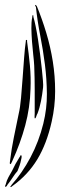

<svg xmlns="http://www.w3.org/2000/svg" viewBox="-20 -710 252 780"><path d="M51 -15Q41 -4 31.5 11Q22 26 10 41Q9 44 7 46L3 50Q-1 46 3 40Q7 23 14.5 9.5Q22 -4 29 -16Q36 -31 43 -44Q50 -57 59 -71Q61 -73 62.5 -77Q64 -81 66 -79Q69 -78 67.5 -69Q66 -60 63 -49Q60 -38 56 -28Q52 -18 51 -15ZM190 -216Q170 -126 131.5 -62.5Q93 1 30 46Q29 47 27 48.5Q25 50 23 50Q21 48 23 46.5Q25 45 27 41Q70 -7 104 -71Q138 -135 156 -208Q171 -269 170.5 -329Q170 -389 162.5 -448Q155 -507 143.5 -565.5Q132 -624 126 -681L124 -685Q121 -690 125 -690Q126 -690 130 -684Q151 -633 168 -576.5Q185 -520 194.5 -460.5Q204 -401 204 -339.5Q204 -278 190 -216ZM30 -56Q28 -51 25.5 -46.5Q23 -42 21 -44Q19 -45 20 -50.5Q21 -56 21 -58Q27 -107 36 -150.5Q45 -194 56 -248Q62 -273 65.5 -312.5Q69 -352 72 -394Q75 -436 78 -476Q81 -516 85 -543Q84 -544 85 -545Q85 -548 89 -548Q90 -548 90 -545.5Q90 -543 90 -541Q97 -492 101.5 -444Q106 -396 104 -349Q102 -273 82.5 -200.5Q63 -128 30 -56ZM121 -249Q121 -277 121 -300.5Q121 -324 121 -346.5Q121 -369 120.5 -392.5Q120 -416 119 -443Q118 -462 115 -488Q112 -514 110 -541.5Q108 -569 107.5 -594.5Q107 -620 111 -640Q111 -642 111.5 -645.5Q112 -649 115 -649V-647Q115 -644 116 -640Q120 -627 125 -602.5Q130 -578 134.5 -549Q139 -520 143 -488.5Q147 -457 150 -429.5Q153 -402 154.5 -382Q156 -362 155 -355Q152 -327 146.5 -299Q141 -271 132 -248Q130 -246 127.5 -237.5Q125 -229 122 -229Q120 -229 120.5 -238.5Q121 -248 121 -249Z"/></svg>

Font: mr_AkronimG
Style: Regular
Weight: 400
Version: Version 1.002 April 14, 2020